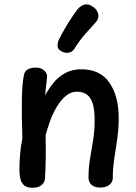

<svg xmlns="http://www.w3.org/2000/svg" viewBox="-20 -877 646 909"><path d="M93 -520Q96 -540 111.5 -548.5Q127 -557 149 -557Q174 -557 188.5 -544Q203 -531 203 -515Q203 -509 201 -494Q199 -479 197 -461Q195 -443 194 -426Q212 -459 235 -487Q258 -515 290.5 -532Q323 -549 366 -549Q454 -549 498 -485.5Q542 -422 542 -318Q542 -267 535 -219Q528 -171 521 -125.5Q514 -80 514 -34Q514 -15 498 -2Q482 11 455 11Q428 11 413.5 -2Q399 -15 399 -37Q399 -84 406.5 -127Q414 -170 421 -214Q428 -258 428 -308Q428 -362 417.5 -391Q407 -420 388 -431.5Q369 -443 345 -443Q315 -443 291 -422.5Q267 -402 248 -370Q229 -338 216.5 -302.5Q204 -267 196 -238Q197 -183 196.5 -130Q196 -77 193 -32Q192 -14 177 -1Q162 12 134 12Q108 12 94.5 0.5Q81 -11 76.5 -30Q72 -49 72 -71Q72 -106 75 -145Q78 -184 86 -221Q84 -277 83.5 -322Q83 -367 83.5 -402.5Q84 -438 86 -466.5Q88 -495 93 -520ZM332 -646Q323 -631 305 -627.5Q287 -624 268 -636Q252 -645 252.5 -661.5Q253 -678 260 -692Q272 -716 288 -743.5Q304 -771 320.5 -795.5Q337 -820 348 -834Q365 -853 383 -856Q401 -859 420 -845Q440 -832 445 -810.5Q450 -789 433 -771Q417 -754 386.5 -719.5Q356 -685 332 -646Z"/></svg>

Font: Playpen Sans Medium
Style: Regular
Weight: 500
Designer: Laura Meseguer, Veronika Burian, José Scaglione
Foundry: TypeTogether
Version: Version 1.001